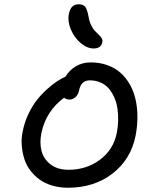

<svg xmlns="http://www.w3.org/2000/svg" viewBox="-20 -944 696 908"><path d="M422.9 -714.8Q392.1 -714.8 362.1 -740Q332 -765.1 315.7 -803.2Q299.3 -841.3 305.2 -875Q313 -923.8 352.1 -923.8Q373.5 -923.8 382.8 -912.1Q392.1 -900.4 398.9 -865.2Q402.3 -842.8 410.9 -825.2Q419.4 -807.6 429 -797.6Q438.5 -787.6 447.3 -779.5Q456.1 -771.5 460.9 -763.2Q465.8 -754.9 463.9 -745.1Q458.5 -714.8 422.9 -714.8ZM300.8 -56.2Q261.2 -56.2 226.8 -66.4Q192.4 -76.7 167.2 -95Q142.1 -113.3 123 -138.4Q104 -163.6 94.7 -193.6Q85.4 -223.6 82.8 -257.1Q80.1 -290.5 87.9 -325.2Q96.2 -366.7 114.3 -404.8Q132.3 -442.9 154.1 -470.5Q175.8 -498 201.4 -521.2Q227.1 -544.4 248.5 -558.6Q270 -572.8 290 -582Q308.1 -612.3 338.9 -630.6Q369.6 -648.9 409.2 -648.9Q452.1 -648.9 488.3 -635.7Q524.4 -622.6 550.3 -599.4Q576.2 -576.2 594.5 -543.7Q612.8 -511.2 621.3 -472.7Q629.9 -434.1 629.9 -390.6Q629.9 -347.2 621.1 -301.8Q599.1 -190.9 512.5 -123.5Q425.8 -56.2 300.8 -56.2ZM175.8 -314.9Q166.5 -268.6 176.5 -230Q186.5 -191.4 219.5 -166.3Q252.4 -141.1 304.2 -141.1Q389.2 -141.1 452.9 -188.7Q516.6 -236.3 532.2 -314.9Q538.1 -344.2 538.8 -373.8Q539.6 -403.3 535.4 -431.2Q531.2 -459 520.5 -483.2Q509.8 -507.3 494.4 -525.4Q479 -543.5 455.8 -553.7Q432.6 -564 404.8 -564Q362.8 -564 354 -516.1Q349.6 -496.1 336.9 -484.6Q324.2 -473.1 309.1 -473.1Q293.5 -473.1 283.2 -481.9Q197.3 -418.5 175.8 -314.9Z"/></svg>

Font: Shantell Sans Irregular Bouncy
Style: Italic
Weight: 400
Italic angle: -11.31°
Designer: Stephen Nixon, Anya Danilova, Shantell Martin
Foundry: Arrow Type
Version: Version 1.006;[9816181b4]